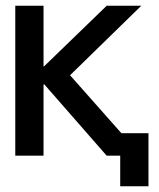

<svg xmlns="http://www.w3.org/2000/svg" viewBox="-20 -540 552 666"><path d="M131 -520V-310H133L350 -520H470L223 -279L401 -78H495V106H397V0H350L134 -247H131V0H33V-520Z"/></svg>

Font: Non Bureau
Style: Regular
Weight: 400
Designer: Jona Saucedo
Foundry: Non Foundry
Version: Version 1.000; ttfautohint (v1.8.4)